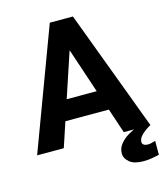

<svg xmlns="http://www.w3.org/2000/svg" viewBox="-129 -807 933 1093"><g transform="rotate(-15 337.0 -261.0)"><path d="M160.6 0H3.4L268.6 -710.9H367.2L354.5 -583ZM319.3 -583 305.2 -710.9H404.8L670.9 0H514.2ZM508.3 -146H129.4V-265.1H508.3ZM579.6 189Q525.9 189 498.8 166.5Q471.7 144 471.7 114.3Q471.7 83.5 491.7 59.1Q511.7 34.7 539.6 18.1Q567.4 1.5 590.8 -6.3L670.9 0Q662.1 5.4 653.3 10.7Q644.5 16.1 636.7 22Q618.7 35.2 607.4 49.8Q596.2 64.5 596.2 80.6Q596.2 91.3 605.2 97.4Q614.3 103.5 629.4 103.5Q638.7 103.5 650.1 100.8Q661.6 98.1 673.8 93.8V176.3Q651.9 181.2 629.4 185.1Q606.9 189 579.6 189Z"/></g></svg>

Font: Heebo
Style: Bold
Weight: 700
Designer: Oded Ezer
Foundry: Ezer Type House
Version: Version 3.100